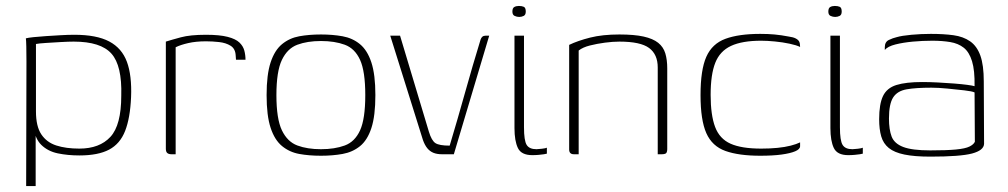

<svg xmlns="http://www.w3.org/2000/svg" viewBox="-20 -519 3390 646"><path d="M68 107 69 -312Q69 -341 68.5 -362.5Q68 -384 67 -390Q74 -392 92.5 -394Q111 -396 134.5 -397.5Q158 -399 183.5 -400.5Q209 -402 230 -402Q305 -402 347.5 -379.5Q390 -357 407 -311Q424 -265 421 -192Q418 -122 401 -78.5Q384 -35 347 -15.5Q310 4 247 4Q208 4 174.5 -3Q141 -10 119 -31.5Q97 -53 93 -94L100 -106V107ZM247 -19Q315 -19 351.5 -58.5Q388 -98 388 -197Q391 -298 355 -338.5Q319 -379 228 -379Q211 -379 184.5 -377.5Q158 -376 134.5 -374.5Q111 -373 101 -371V-144Q101 -94 119 -67Q137 -40 169.5 -29.5Q202 -19 247 -19Z M571 0H557Q548 0 543 -4Q538 -8 538 -19V-379Q557 -385 588.5 -393.5Q620 -402 673 -402Q719 -402 746 -395Q773 -388 785.5 -376Q798 -364 802 -349Q806 -334 806 -318H774L773 -332Q772 -355 756 -365Q740 -375 717 -377.5Q694 -380 673 -380Q639 -380 613 -374Q587 -368 571 -360Z M1060 5Q1020 5 987 -1Q954 -7 929 -27.5Q904 -48 890.5 -89Q877 -130 877 -199Q877 -268 890.5 -309Q904 -350 929 -370.5Q954 -391 987 -397Q1020 -403 1060 -403Q1099 -403 1132.5 -397Q1166 -391 1191 -370.5Q1216 -350 1229.5 -309Q1243 -268 1243 -199Q1243 -129 1229.5 -88Q1216 -47 1191 -27Q1166 -7 1132.5 -1Q1099 5 1060 5ZM1060 -17Q1106 -17 1140 -29.5Q1174 -42 1191.5 -80.5Q1209 -119 1209 -199Q1209 -279 1191.5 -317.5Q1174 -356 1140 -368.5Q1106 -381 1060 -381Q1014 -381 980.5 -368.5Q947 -356 928.5 -317.5Q910 -279 910 -199Q910 -119 928.5 -80.5Q947 -42 980.5 -29.5Q1014 -17 1060 -17Z M1467 0Q1450 0 1438 -5Q1426 -10 1417.5 -20.5Q1409 -31 1403 -48L1293 -399H1326L1423 -76Q1432 -46 1445 -37.5Q1458 -29 1493 -29Q1520 -119 1545 -208.5Q1570 -298 1597 -386Q1599 -392 1603 -395.5Q1607 -399 1614 -399H1626L1507 0Z M1771 3Q1734 3 1722.5 -21Q1711 -45 1711 -88V-399H1743V-91Q1743 -46 1752 -31.5Q1761 -17 1785 -17Q1790 -17 1803 -18.5Q1816 -20 1820 -22V-2Q1817 -1 1810 0Q1803 1 1793 2Q1783 3 1771 3ZM1727 -462Q1719 -462 1711.5 -465.5Q1704 -469 1704 -480Q1704 -492 1710.5 -495.5Q1717 -499 1726 -499Q1736 -499 1742.5 -496Q1749 -493 1749 -480Q1749 -469 1742 -465.5Q1735 -462 1727 -462Z M1911 0Q1895 0 1895 -16V-368Q1924 -382 1965.5 -392.5Q2007 -403 2064 -403Q2114 -403 2145.5 -396Q2177 -389 2194.5 -375Q2212 -361 2218.5 -339.5Q2225 -318 2225 -289V-17Q2225 -12 2223.5 -7.5Q2222 -3 2217.5 -1.5Q2213 0 2207 0H2193V-292Q2193 -336 2164 -357.5Q2135 -379 2064 -379Q2042 -379 2015.5 -375.5Q1989 -372 1965 -366Q1941 -360 1927 -349V0Z M2538 5Q2466 5 2421 -11Q2376 -27 2356.5 -71Q2337 -115 2337 -199Q2337 -284 2356.5 -328Q2376 -372 2421 -388.5Q2466 -405 2538 -405Q2564 -405 2586 -403Q2608 -401 2634 -396Q2649 -394 2657.5 -389.5Q2666 -385 2669 -379Q2672 -373 2672 -361Q2660 -367 2636.5 -372Q2613 -377 2587 -379.5Q2561 -382 2541 -382Q2477 -382 2439.5 -364.5Q2402 -347 2386.5 -307.5Q2371 -268 2371 -200Q2371 -132 2386 -92Q2401 -52 2438 -35.5Q2475 -19 2541 -19Q2571 -19 2596 -21.5Q2621 -24 2640.5 -29Q2660 -34 2672 -40V-27Q2672 -17 2655.5 -10Q2639 -3 2609.5 1Q2580 5 2538 5Z M2834 3Q2797 3 2785.5 -21Q2774 -45 2774 -88V-399H2806V-91Q2806 -46 2815 -31.5Q2824 -17 2848 -17Q2853 -17 2866 -18.5Q2879 -20 2883 -22V-2Q2880 -1 2873 0Q2866 1 2856 2Q2846 3 2834 3ZM2790 -462Q2782 -462 2774.5 -465.5Q2767 -469 2767 -480Q2767 -492 2773.5 -495.5Q2780 -499 2789 -499Q2799 -499 2805.5 -496Q2812 -493 2812 -480Q2812 -469 2805 -465.5Q2798 -462 2790 -462Z M3110 8Q3057 8 3023 1Q2989 -6 2970.5 -21Q2952 -36 2945 -60Q2938 -84 2938 -118Q2938 -169 2951 -196Q2964 -223 2996 -233Q3028 -243 3083 -243Q3108 -243 3136 -241.5Q3164 -240 3190 -238Q3216 -236 3234.5 -233.5Q3253 -231 3259 -229Q3260 -282 3250.5 -313Q3241 -344 3222.5 -358.5Q3204 -373 3177 -377.5Q3150 -382 3117 -382Q3084 -382 3051.5 -379Q3019 -376 2993 -369.5Q2967 -363 2957 -351V-360Q2957 -378 2970.5 -384.5Q2984 -391 2997 -394Q3014 -399 3046.5 -402Q3079 -405 3112 -405Q3155 -405 3188 -400.5Q3221 -396 3244 -380Q3267 -364 3278.5 -332Q3290 -300 3290 -245L3291 -35Q3290 -13 3250.5 -2.5Q3211 8 3110 8ZM3110 -13Q3165 -13 3196.5 -16Q3228 -19 3242 -26Q3256 -33 3260 -42L3259 -208Q3251 -212 3224.5 -215Q3198 -218 3167.5 -221Q3137 -224 3114 -224Q3062 -224 3030.5 -218.5Q2999 -213 2985 -191Q2971 -169 2971 -120Q2971 -83 2980 -59.5Q2989 -36 3019 -24.5Q3049 -13 3110 -13Z"/></svg>

Font: Genos Thin ExtraLight
Style: Regular
Weight: 250
Version: Version 1.010